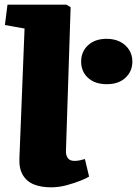

<svg xmlns="http://www.w3.org/2000/svg" viewBox="-20 -787 586 821"><path d="M85 -665 1 -680 12 -767H264L282 -756L262 -142Q261 -126 269 -112.5Q277 -99 299 -99Q310 -99 322 -101.5Q334 -104 343 -107L361 -32Q351 -25 324.5 -14.5Q298 -4 265 5Q232 14 198 14Q157 14 126 2Q95 -10 78 -38Q61 -66 63 -110ZM327 -524Q327 -566 356.5 -593.5Q386 -621 436 -621Q469 -621 493.5 -608.5Q518 -596 532 -574Q546 -552 546 -524Q546 -482 516.5 -454.5Q487 -427 437 -427Q386 -427 356.5 -454Q327 -481 327 -524Z"/></svg>

Font: Literata Black
Style: Italic
Weight: 900
Italic angle: -2°
Designer: Latin by Veronika Burian and Jose Scaglione. Greek by Irene Vlachou. Cyrillic by Vera Evstafieva
Foundry: TypeTogether
Version: Version 3.002